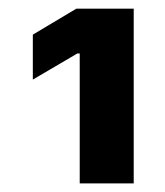

<svg xmlns="http://www.w3.org/2000/svg" viewBox="-20 -862 385 448"><path d="M292 -841.8H158.2L56.6 -781.2V-676.3L160.6 -737.3H166V-434.1H292Z"/></svg>

Font: Inter ExtraBold
Style: Regular
Weight: 800
Designer: Rasmus Andersson
Foundry: rsms
Version: Version 4.001;git-9221beed3